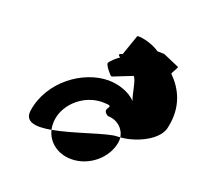

<svg xmlns="http://www.w3.org/2000/svg" viewBox="-124 -960 1031 989"><g transform="rotate(20 391.5 -465.5)"><path d="M81 -274C71 -208 133 -201 216 -216C212 -234 211 -254 214 -274C228 -366 318 -440 414 -440C508 -440 406 -416 465 -382C517 -382 556 -346 562 -301C649 -307 765 -362 776 -436C802 -557 755 -642 697 -699C699 -710 724 -744 716 -744L628 -782L590 -783C544 -817 467 -827 466 -820L427 -708C427 -708 393 -702 422 -687C415 -687 372 -648 370 -638C368 -627 405 -580 413 -580L519 -622C537 -606 545 -522 558 -498C521 -537 459 -556 406 -556C267 -556 106 -440 81 -274ZM216 -216C231 -154 287 -109 363 -109C460 -109 548 -184 562 -274C563 -283 564 -292 562 -301C557 -301 551 -300 546 -300C492 -300 333 -237 216 -216Z"/></g></svg>

Font: Ampere
Style: Ita
Weight: 400
Version: Version 1